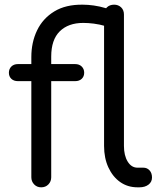

<svg xmlns="http://www.w3.org/2000/svg" viewBox="-20 -801 684 821"><path d="M156 0Q138 0 126 -12.5Q114 -25 114 -43V-557Q114 -620 138.5 -671Q163 -722 212 -752Q261 -782 334 -781Q356 -781 381 -777.5Q406 -774 433 -766Q459 -759 471.5 -748Q484 -737 484 -718Q484 -697 470.5 -689.5Q457 -682 433 -689Q405 -697 381 -700Q357 -703 336 -703Q272 -703 235.5 -667Q199 -631 199 -559V-43Q199 -25 187 -12.5Q175 0 156 0ZM57 -454Q39 -454 28.5 -464Q18 -474 18 -490Q18 -506 28.5 -516.5Q39 -527 57 -527H301Q319 -527 329.5 -516.5Q340 -506 340 -490Q340 -474 329.5 -464Q319 -454 301 -454ZM568 0Q526 0 494 -22.5Q462 -45 443.5 -85Q425 -125 425 -177V-739Q425 -758 437 -769.5Q449 -781 468 -781Q486 -781 498 -769.5Q510 -758 510 -739V-177Q510 -136 526 -110Q542 -84 568 -84H593Q609 -84 619.5 -72.5Q630 -61 630 -42Q630 -23 615 -11.5Q600 0 576 0Z"/></svg>

Font: Comfortaa Medium
Style: Regular
Weight: 500
Designer: Johan Aakerlund
Foundry: Johan Aakerlund
Version: Version 3.104; ttfautohint (v1.8.1.43-b0c9)